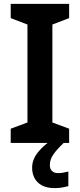

<svg xmlns="http://www.w3.org/2000/svg" viewBox="-20 -734 410 986"><path d="M335 0H35V-73L121 -105V-608L35 -641V-714H335V-641L249 -608V-105L335 -73ZM236 113Q236 134 247.5 144.5Q259 155 278 155Q294 155 307.5 152Q321 149 331 147V222Q315 226 298.5 229Q282 232 260 232Q205 232 175 203.5Q145 175 145 127Q145 84 176.5 46Q208 8 248 -16L307 0Q273 32 254.5 58.5Q236 85 236 113Z"/></svg>

Font: Noto Sans Sinhala UI SemiBold
Style: Regular
Weight: 600
Designer: Jelle Bosma - Monotype Design Team
Foundry: Monotype Imaging Inc.
Version: Version 2.006; ttfautohint (v1.8.4.7-5d5b)